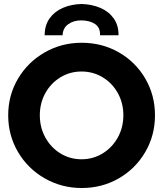

<svg xmlns="http://www.w3.org/2000/svg" viewBox="-20 -944 826 972"><path d="M21.5 -360.4Q21.5 -461.9 71.3 -545.9Q121.1 -629.9 206.3 -678.7Q291.5 -727.5 393.6 -727.5Q496.6 -727.5 581.5 -679Q666.5 -630.4 715.6 -546.1Q764.6 -461.9 764.6 -360.4Q764.6 -258.3 715.3 -174.1Q666 -89.8 581.3 -41Q496.6 7.8 393.6 7.8Q292 7.8 206.5 -41Q121.1 -89.8 71.3 -174.3Q21.5 -258.8 21.5 -360.4ZM604.5 -360.4Q604.5 -422.4 576.4 -472.9Q548.3 -523.4 499.8 -552.7Q451.2 -582 392.6 -582Q334.5 -582 286.1 -552.7Q237.8 -523.4 209.7 -472.9Q181.6 -422.4 181.6 -360.4Q181.6 -298.8 209.5 -248Q237.3 -197.3 285.6 -167.5Q334 -137.7 392.6 -137.7Q451.7 -137.7 500 -167.5Q548.3 -197.3 576.4 -248Q604.5 -298.8 604.5 -360.4ZM580.1 -765.6H486.3Q488.3 -804.2 460.9 -822.5Q433.6 -840.8 390.6 -840.8Q352.5 -840.8 325.4 -821.5Q298.3 -802.2 296.9 -765.6H206.1Q206.1 -815.9 231.2 -851.1Q256.3 -886.2 298.6 -904.3Q340.8 -922.4 392.6 -923.8Q444.8 -922.4 487.5 -904.3Q530.3 -886.2 555.4 -851.1Q580.6 -815.9 580.1 -765.6Z"/></svg>

Font: Reddit Sans Vanilla ExtraBold
Style: Regular
Weight: 800
Designer: Stephen Hutchings
Foundry: Reddit
Version: Version 1.013